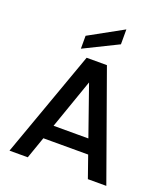

<svg xmlns="http://www.w3.org/2000/svg" viewBox="-166 -1057 1028 1174"><g transform="rotate(20 348.5 -470.5)"><path d="M415 -695 664 0H544L322 -634H375L153 0H34L283 -695ZM167 -235H524L554 -142H138ZM452 -941V-844L231 -735V-819Z"/></g></svg>

Font: Parkinsans Light Medium
Style: Regular
Weight: 500
Version: Version 1.000